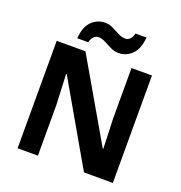

<svg xmlns="http://www.w3.org/2000/svg" viewBox="-159 -1062 1132 1199"><g transform="rotate(20 406.5 -462.5)"><path d="M723 0H531L220 -540H216Q218 -489 220.5 -438Q223 -387 225 -336V0H90V-714H281L591 -179H594Q593 -229 591 -278Q589 -327 587 -376V-714H723ZM205 -773Q211 -851 248.5 -887.5Q286 -924 338 -924Q365 -924 390.5 -911Q416 -898 440.5 -885.5Q465 -873 488 -873Q503 -873 517 -886Q531 -899 537 -925H610Q604 -848 566 -811Q528 -774 477 -774Q451 -774 425.5 -786.5Q400 -799 375.5 -812Q351 -825 327 -825Q312 -825 298 -812Q284 -799 278 -773Z"/></g></svg>

Font: Noto Sans Kayah Li
Style: Bold
Weight: 700
Designer: Monotype Design Team, Sérgio Martins
Foundry: Monotype Imaging Inc.
Version: Version 2.002; ttfautohint (v1.8.4.7-5d5b)